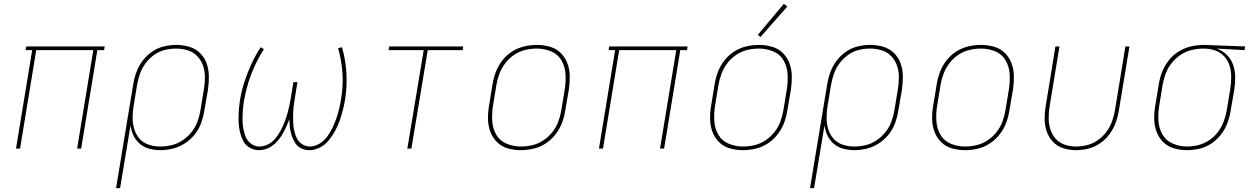

<svg xmlns="http://www.w3.org/2000/svg" viewBox="-20 -771 6520 996"><path d="M63 0H84L168 -511H464L380 0H401L485 -511H520L523 -530H116L113 -511H147Z M582 205H603L657 -120Q661 -92 673 -67Q685 -42 706 -24.5Q727 -7 754.5 0.5Q782 8 811 8Q844 8 876.5 0Q909 -8 938.5 -27Q968 -46 990 -73.5Q1012 -101 1023.5 -133Q1035 -165 1040 -197L1059 -307Q1064 -342 1063.5 -376.5Q1063 -411 1052 -442Q1041 -473 1017.5 -496Q994 -519 961.5 -528.5Q929 -538 895 -538Q863 -538 830.5 -530.5Q798 -523 769 -503Q740 -483 719.5 -455.5Q699 -428 687.5 -396.5Q676 -365 671 -333ZM811 -11Q780 -11 751.5 -20.5Q723 -30 704 -51.5Q685 -73 676.5 -101Q668 -129 668 -160Q668 -191 673 -221L691 -330Q696 -359 706 -388Q716 -417 735 -442.5Q754 -468 780 -486.5Q806 -505 835.5 -512Q865 -519 894 -519Q925 -519 954 -510Q983 -501 1003 -480Q1023 -459 1033 -431Q1043 -403 1043 -372Q1043 -341 1038 -310L1020 -200Q1015 -170 1004.5 -141Q994 -112 974 -86.5Q954 -61 927 -43Q900 -25 870.5 -18Q841 -11 811 -11Z M1323 8Q1346 8 1368.5 -1.5Q1391 -11 1409 -28.5Q1427 -46 1440 -66.5Q1453 -87 1463 -109Q1473 -131 1481 -153Q1481 -131 1484 -109Q1487 -87 1493.5 -67Q1500 -47 1511.5 -29Q1523 -11 1542.5 -1.5Q1562 8 1585 8Q1612 8 1639 -5.5Q1666 -19 1685 -42.5Q1704 -66 1718 -91.5Q1732 -117 1741.5 -144Q1751 -171 1758 -198Q1765 -225 1770 -253Q1781 -323 1777 -392Q1773 -461 1754 -526L1734 -521Q1752 -458 1756.5 -391Q1761 -324 1749 -255Q1745 -230 1739 -205.5Q1733 -181 1724.5 -156Q1716 -131 1704.5 -107.5Q1693 -84 1677 -62Q1661 -40 1637 -25.5Q1613 -11 1588 -11Q1566 -11 1548 -22.5Q1530 -34 1520.5 -52.5Q1511 -71 1506.5 -91.5Q1502 -112 1501 -133.5Q1500 -155 1500.5 -177Q1501 -199 1503.5 -221Q1506 -243 1510 -265L1523 -345H1502L1489 -265Q1485 -243 1480.5 -221Q1476 -199 1469.5 -177Q1463 -155 1454.5 -133.5Q1446 -112 1434.5 -91Q1423 -70 1407.5 -51.5Q1392 -33 1370.5 -22Q1349 -11 1326 -11Q1302 -11 1283 -25Q1264 -39 1255 -60.5Q1246 -82 1242 -105Q1238 -128 1238 -152.5Q1238 -177 1240 -201.5Q1242 -226 1246 -250Q1254 -296 1268 -341.5Q1282 -387 1302.5 -431Q1323 -475 1349 -516L1332 -526Q1305 -484 1284 -438.5Q1263 -393 1248 -346.5Q1233 -300 1225 -253Q1221 -226 1219 -198.5Q1217 -171 1217.5 -144.5Q1218 -118 1223.5 -92Q1229 -66 1240 -43Q1251 -20 1273.5 -6Q1296 8 1323 8Z M2093 0H2114L2199 -511H2380L2383 -530H1999L1996 -511H2178Z M2681 8H2682Q2714 8 2747 0.5Q2780 -7 2809.5 -26Q2839 -45 2861 -73Q2883 -101 2895 -132.5Q2907 -164 2912 -197L2931 -307Q2936 -342 2935.5 -376.5Q2935 -411 2923.5 -442Q2912 -473 2889 -496Q2866 -519 2833 -528.5Q2800 -538 2766 -538H2765Q2733 -538 2700 -530.5Q2667 -523 2637 -504Q2607 -485 2585.5 -457Q2564 -429 2552 -397.5Q2540 -366 2535 -333L2517 -223Q2511 -189 2511.5 -154Q2512 -119 2523.5 -88Q2535 -57 2558 -34Q2581 -11 2614 -1.5Q2647 8 2681 8ZM2682 -11Q2643 -11 2608 -25.5Q2573 -40 2554.5 -72Q2536 -104 2533.5 -142.5Q2531 -181 2537 -220L2555 -330Q2560 -360 2571 -389Q2582 -418 2601.5 -443.5Q2621 -469 2648 -487Q2675 -505 2705 -512Q2735 -519 2765 -519Q2804 -519 2839 -504.5Q2874 -490 2892.5 -458Q2911 -426 2913.5 -387.5Q2916 -349 2910 -310L2892 -200Q2887 -170 2876.5 -141Q2866 -112 2846 -86.5Q2826 -61 2799 -43Q2772 -25 2742 -18Q2712 -11 2682 -11Z M3087 0H3108L3192 -511H3488L3404 0H3425L3509 -511H3544L3547 -530H3140L3137 -511H3171Z M3833 8H3834Q3866 8 3899 0.5Q3932 -7 3961.5 -26Q3991 -45 4013 -73Q4035 -101 4047 -132.5Q4059 -164 4064 -197L4083 -307Q4088 -342 4087.5 -376.5Q4087 -411 4075.5 -442Q4064 -473 4041 -496Q4018 -519 3985 -528.5Q3952 -538 3918 -538H3917Q3885 -538 3852 -530.5Q3819 -523 3789 -504Q3759 -485 3737.5 -457Q3716 -429 3704 -397.5Q3692 -366 3687 -333L3669 -223Q3663 -189 3663.5 -154Q3664 -119 3675.5 -88Q3687 -57 3710 -34Q3733 -11 3766 -1.5Q3799 8 3833 8ZM3834 -11Q3795 -11 3760 -25.5Q3725 -40 3706.5 -72Q3688 -104 3685.5 -142.5Q3683 -181 3689 -220L3707 -330Q3712 -360 3723 -389Q3734 -418 3753.5 -443.5Q3773 -469 3800 -487Q3827 -505 3857 -512Q3887 -519 3917 -519Q3956 -519 3991 -504.5Q4026 -490 4044.5 -458Q4063 -426 4065.5 -387.5Q4068 -349 4062 -310L4044 -200Q4039 -170 4028.5 -141Q4018 -112 3998 -86.5Q3978 -61 3951 -43Q3924 -25 3894 -18Q3864 -11 3834 -11ZM3925 -579 4064 -737 4046 -751 3911 -590Z M4182 205H4203L4257 -120Q4261 -92 4273 -67Q4285 -42 4306 -24.5Q4327 -7 4354.5 0.5Q4382 8 4411 8Q4444 8 4476.5 0Q4509 -8 4538.5 -27Q4568 -46 4590 -73.5Q4612 -101 4623.5 -133Q4635 -165 4640 -197L4659 -307Q4664 -342 4663.5 -376.5Q4663 -411 4652 -442Q4641 -473 4617.5 -496Q4594 -519 4561.5 -528.5Q4529 -538 4495 -538Q4463 -538 4430.5 -530.5Q4398 -523 4369 -503Q4340 -483 4319.5 -455.5Q4299 -428 4287.5 -396.5Q4276 -365 4271 -333ZM4411 -11Q4380 -11 4351.5 -20.5Q4323 -30 4304 -51.5Q4285 -73 4276.5 -101Q4268 -129 4268 -160Q4268 -191 4273 -221L4291 -330Q4296 -359 4306 -388Q4316 -417 4335 -442.5Q4354 -468 4380 -486.5Q4406 -505 4435.5 -512Q4465 -519 4494 -519Q4525 -519 4554 -510Q4583 -501 4603 -480Q4623 -459 4633 -431Q4643 -403 4643 -372Q4643 -341 4638 -310L4620 -200Q4615 -170 4604.5 -141Q4594 -112 4574 -86.5Q4554 -61 4527 -43Q4500 -25 4470.5 -18Q4441 -11 4411 -11Z M4985 8H4986Q5018 8 5051 0.5Q5084 -7 5113.5 -26Q5143 -45 5165 -73Q5187 -101 5199 -132.5Q5211 -164 5216 -197L5235 -307Q5240 -342 5239.5 -376.5Q5239 -411 5227.5 -442Q5216 -473 5193 -496Q5170 -519 5137 -528.5Q5104 -538 5070 -538H5069Q5037 -538 5004 -530.5Q4971 -523 4941 -504Q4911 -485 4889.5 -457Q4868 -429 4856 -397.5Q4844 -366 4839 -333L4821 -223Q4815 -189 4815.5 -154Q4816 -119 4827.5 -88Q4839 -57 4862 -34Q4885 -11 4918 -1.5Q4951 8 4985 8ZM4986 -11Q4947 -11 4912 -25.5Q4877 -40 4858.5 -72Q4840 -104 4837.5 -142.5Q4835 -181 4841 -220L4859 -330Q4864 -360 4875 -389Q4886 -418 4905.5 -443.5Q4925 -469 4952 -487Q4979 -505 5009 -512Q5039 -519 5069 -519Q5108 -519 5143 -504.5Q5178 -490 5196.5 -458Q5215 -426 5217.5 -387.5Q5220 -349 5214 -310L5196 -200Q5191 -170 5180.5 -141Q5170 -112 5150 -86.5Q5130 -61 5103 -43Q5076 -25 5046 -18Q5016 -11 4986 -11Z M5561 8Q5593 8 5625.5 0Q5658 -8 5686.5 -27.5Q5715 -47 5735.5 -75Q5756 -103 5767.5 -134Q5779 -165 5784 -197L5839 -530H5818L5764 -200Q5759 -171 5749 -142.5Q5739 -114 5720.5 -88.5Q5702 -63 5676 -44.5Q5650 -26 5620.5 -18.5Q5591 -11 5562 -11Q5532 -11 5503.5 -20.5Q5475 -30 5456 -51.5Q5437 -73 5428.5 -101Q5420 -129 5420 -159.5Q5420 -190 5425 -220L5476 -530H5455L5405 -223Q5399 -189 5399 -155Q5399 -121 5409.5 -90Q5420 -59 5442 -35.5Q5464 -12 5496 -2Q5528 8 5561 8Z M6137 8Q6169 8 6202 0.5Q6235 -7 6264 -26.5Q6293 -46 6314.5 -74Q6336 -102 6347.5 -133.5Q6359 -165 6364 -197L6383 -307Q6388 -340 6387.5 -373Q6387 -406 6376.5 -435.5Q6366 -465 6343.5 -487Q6321 -509 6291 -519L6436 -511L6439 -530L6226 -538H6225Q6192 -538 6159 -530.5Q6126 -523 6095.5 -504.5Q6065 -486 6043 -458Q6021 -430 6008.5 -398Q5996 -366 5991 -333L5973 -223Q5967 -189 5967.5 -154Q5968 -119 5979.5 -88Q5991 -57 6014 -34Q6037 -11 6070 -1.5Q6103 8 6137 8ZM6138 -11Q6099 -11 6064 -26Q6029 -41 6010.5 -73Q5992 -105 5989.5 -143Q5987 -181 5993 -220L6011 -330Q6016 -360 6027 -389.5Q6038 -419 6058.5 -444.5Q6079 -470 6106 -487.5Q6133 -505 6163.5 -512Q6194 -519 6224 -519Q6255 -519 6283 -509.5Q6311 -500 6330.5 -479Q6350 -458 6358.5 -430Q6367 -402 6367 -371.5Q6367 -341 6362 -310L6344 -200Q6339 -171 6328.5 -142Q6318 -113 6299 -87.5Q6280 -62 6253.5 -44Q6227 -26 6197 -18.5Q6167 -11 6138 -11Z"/></svg>

Font: Iosevka Sparkle Thin
Style: Italic
Weight: 100
Italic angle: -9°
Designer: Belleve Invis
Foundry: Belleve Invis
Version: Version 4.5.0; ttfautohint (v1.8.3)